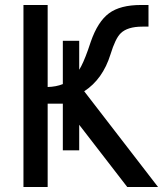

<svg xmlns="http://www.w3.org/2000/svg" viewBox="-20 -747 651 767"><path d="M611.3 0H488.3L296.4 -248.5V-146.5H231V-333H170.4V0H73.7V-727.1H170.4V-399.4Q204.6 -400.4 231 -411.1V-584H296.4V-468.3Q312 -492.7 331.5 -547.4Q335.4 -559.6 342.8 -580.6Q370.6 -660.6 415.3 -693.8Q460 -727.1 543.5 -727.1H573.2V-640.6H548.8Q488.8 -640.6 461.9 -613.8Q440.9 -593.3 421.4 -529.8Q390.6 -430.7 316.4 -382.3Z"/></svg>

Font: IranNastaliq
Style: Regular
Weight: 400
Designer: Hossein Zahedi
Version: Version 1.5